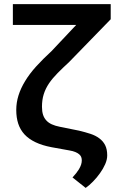

<svg xmlns="http://www.w3.org/2000/svg" viewBox="-20 -731 640 940"><path d="M522 -710.9H43V-608.9H353L232.9 -481.4Q189.5 -441.4 156.7 -405.3Q124 -369.1 103 -334Q81.5 -298.8 70.6 -263.9Q59.6 -229 59.6 -192.4Q59.6 -155.3 69.3 -125.5Q79.1 -95.7 100.1 -72.8Q121.1 -50.3 153.8 -34.7Q186.5 -19 232.4 -10.3L319.3 5.4Q336.9 8.3 348.6 13.2Q360.4 18.1 367.7 24.4Q375 30.8 377.7 38.1Q380.4 45.4 380.4 54.2Q380.4 64.5 377 75.2Q373.5 85.9 366.2 98.1Q360.8 106.9 353 116.9Q345.2 127 335 137.7L399.4 189Q417.5 176.3 436 157.2Q454.6 138.2 469.7 116.7Q484.9 95.7 494.9 73Q504.9 50.3 504.9 29.8Q504.9 0 494.9 -20Q484.9 -40 466.3 -53.7Q448.2 -67.4 422.9 -75.7Q397.5 -84 367.2 -91.3L272.5 -110.4Q250.5 -114.7 234.1 -122.1Q217.8 -129.4 207.5 -140.6Q196.3 -152.3 190.9 -168.7Q185.5 -185.1 185.5 -208Q185.5 -242.7 194.3 -270.3Q203.1 -297.9 220.2 -323.2Q237.3 -348.1 262.2 -373.3Q287.1 -398.4 319.3 -428.2L522 -636.7Z"/></svg>

Font: Roboto Mono SemiBold
Style: Regular
Weight: 600
Monospace: yes
Designer: Google
Version: Version 3.000